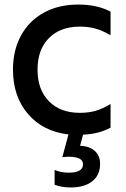

<svg xmlns="http://www.w3.org/2000/svg" viewBox="-20 -580 552 844"><path d="M220 232V167Q247 179 283 179Q345 179 345 142Q345 109 282 109Q272 109 254 111L281 11Q169 -2 103 -79Q37 -156 37 -274Q37 -359 72.5 -424Q108 -489 173 -524.5Q238 -560 324 -560Q407 -560 466 -529V-425Q432 -445 401 -454Q370 -463 331 -463Q245 -463 195 -412.5Q145 -362 145 -274Q145 -186 195 -135Q245 -84 331 -84Q370 -84 401 -93Q432 -102 466 -123V-19Q415 9 345 12L332 61Q372 62 396 83Q420 104 420 140Q420 190 385.5 217Q351 244 291 244Q250 244 220 232Z"/></svg>

Font: Application Medium
Style: Regular
Weight: 500
Designer: Wei Huang
Foundry: Wei Huang
Version: Version 0.012